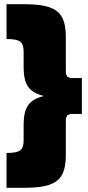

<svg xmlns="http://www.w3.org/2000/svg" viewBox="-20 -764 416 910"><path d="M368 -394V-224H323Q306 -224 299 -216.5Q292 -209 292 -190V-27Q292 31 274 64Q256 97 214.5 111.5Q173 126 99 126H11V-39Q60 -39 76 -51.5Q92 -64 92 -98V-175Q92 -235 113.5 -265.5Q135 -296 188 -309Q135 -322 113.5 -352.5Q92 -383 92 -443V-520Q92 -554 76 -566.5Q60 -579 11 -579V-744H99Q173 -744 214.5 -729.5Q256 -715 274 -682Q292 -649 292 -591V-428Q292 -409 299 -401.5Q306 -394 323 -394Z"/></svg>

Font: Argentum Sans Black
Style: Regular
Weight: 900
Designer: Julieta Ulanovsky (Modified by Cristiano Sobral)
Foundry: Julieta Ulanovsky
Version: Version 1.000; ttfautohint (v1.5.65-e2d9)